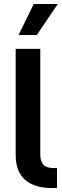

<svg xmlns="http://www.w3.org/2000/svg" viewBox="-20 -955 313 975"><path d="M252 -101.6H269.5V-1Q260.7 0 244.1 0Q154.8 0 107.2 -42Q59.6 -84 59.6 -168.9V-707H184.6V-169.9Q184.6 -135.3 200.4 -118.4Q216.3 -101.6 252 -101.6ZM151.4 -934.6H273.4L167 -777.3H74.2Z"/></svg>

Font: Pretendard GOV SemiBold
Style: Regular
Weight: 600
Designer: Base glyphs from Inter by Rasmus Andersson; Hangeul glyphs from Noto Sans CJK(Source Han Sans) by Jang Soo-young and Kan
Foundry: Kil Hyung-jin
Version: Version 1.309